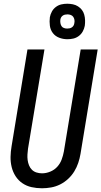

<svg xmlns="http://www.w3.org/2000/svg" viewBox="-20 -1000 543 1028"><path d="M205 8Q176 8 149 2Q122 -4 100 -19Q78 -34 63.5 -56.5Q49 -79 42.5 -105.5Q36 -132 36.5 -160Q37 -188 42 -217L127 -735H218L130 -204Q128 -189 127 -173.5Q126 -158 128 -143Q130 -128 135.5 -114.5Q141 -101 151 -91Q161 -81 175.5 -76.5Q190 -72 205 -72Q227 -72 249 -81Q271 -90 286.5 -107Q302 -124 310 -145.5Q318 -167 322 -189L412 -735H503L411 -176Q407 -152 399 -128Q391 -104 377.5 -82Q364 -60 344.5 -42Q325 -24 302 -12.5Q279 -1 254 3.5Q229 8 205 8ZM341 -790Q318 -790 297 -798Q276 -806 263 -823Q250 -840 247 -862.5Q244 -885 247 -908Q250 -924 258 -938.5Q266 -953 279.5 -963Q293 -973 308.5 -976.5Q324 -980 340 -980Q355 -980 370 -977Q385 -974 397.5 -966Q410 -958 418.5 -947Q427 -936 431 -921.5Q435 -907 435.5 -892Q436 -877 434 -862Q431 -846 423 -831.5Q415 -817 401.5 -807Q388 -797 372.5 -793.5Q357 -790 341 -790ZM340 -847Q347 -847 353.5 -848.5Q360 -850 365.5 -854Q371 -858 374 -863.5Q377 -869 378 -876Q380 -885 378.5 -894Q377 -903 372 -910Q367 -917 358.5 -920Q350 -923 341 -923Q334 -923 327.5 -921.5Q321 -920 315.5 -916Q310 -912 307 -906.5Q304 -901 303 -894Q302 -885 303.5 -876Q305 -867 309.5 -860Q314 -853 322.5 -850Q331 -847 340 -847Z"/></svg>

Font: Iosevka Term Curly Medium
Style: Italic
Weight: 500
Italic angle: -9°
Designer: Belleve Invis
Foundry: Belleve Invis
Version: Version 32.3.0